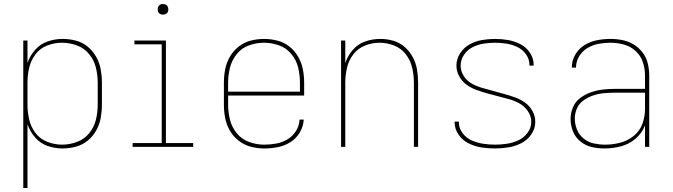

<svg xmlns="http://www.w3.org/2000/svg" viewBox="-20 -732 3352 957"><path d="M96 205H117V-113Q129 -77 155 -47Q181 -17 217.5 -4.5Q254 8 292 8Q326 8 358.5 -1Q391 -10 417 -31Q443 -52 459.5 -81.5Q476 -111 482 -144Q488 -177 488 -210V-320Q488 -353 482 -386Q476 -419 459.5 -448.5Q443 -478 417 -499.5Q391 -521 358.5 -529.5Q326 -538 292 -538Q254 -538 217.5 -525.5Q181 -513 155 -483.5Q129 -454 117 -418V-530H96ZM289 -11Q252 -11 216 -25Q180 -39 157 -69Q134 -99 125.5 -136Q117 -173 117 -210V-320Q117 -358 125.5 -394.5Q134 -431 157 -461.5Q180 -492 216 -505.5Q252 -519 289 -519Q327 -519 363.5 -505.5Q400 -492 424.5 -462Q449 -432 458 -395Q467 -358 467 -320V-210Q467 -172 458 -135Q449 -98 424.5 -68Q400 -38 363.5 -24.5Q327 -11 289 -11Z M641 0H943V-19H807V-530H650V-511H786V-19H641ZM792 -659Q799 -659 806 -662Q813 -665 816 -671.5Q819 -678 819 -685Q819 -692 816 -699Q813 -706 806 -709Q799 -712 792 -712Q785 -712 778.5 -709Q772 -706 769 -699Q766 -692 766 -685Q766 -678 769 -671.5Q772 -665 778.5 -662Q785 -659 792 -659Z M1297 8Q1331 8 1364.5 1.5Q1398 -5 1427.5 -23.5Q1457 -42 1474.5 -72Q1492 -102 1494 -136H1473Q1472 -106 1455.5 -79.5Q1439 -53 1413 -37.5Q1387 -22 1357 -16.5Q1327 -11 1297 -11Q1259 -11 1222.5 -24Q1186 -37 1161 -67Q1136 -97 1126.5 -134.5Q1117 -172 1117 -210V-256H1496V-320Q1496 -354 1489.5 -387Q1483 -420 1466 -449.5Q1449 -479 1422.5 -500Q1396 -521 1363 -529.5Q1330 -538 1296 -538Q1262 -538 1229.5 -529.5Q1197 -521 1170 -500Q1143 -479 1126 -449.5Q1109 -420 1102.5 -387Q1096 -354 1096 -320V-210Q1096 -176 1102.5 -143Q1109 -110 1126 -80.5Q1143 -51 1170.5 -30Q1198 -9 1231 -0.5Q1264 8 1297 8ZM1117 -275V-320Q1117 -358 1126.5 -395.5Q1136 -433 1160.5 -463Q1185 -493 1221.5 -506Q1258 -519 1296 -519Q1334 -519 1370.5 -506Q1407 -493 1432 -463Q1457 -433 1466 -395.5Q1475 -358 1475 -320V-275Z M1680 0H1701V-320Q1701 -357 1709.5 -394Q1718 -431 1741 -461Q1764 -491 1799.5 -505Q1835 -519 1872 -519Q1909 -519 1944.5 -505Q1980 -491 2003 -461Q2026 -431 2034.5 -394Q2043 -357 2043 -320V0H2064V-320Q2064 -353 2058.5 -385.5Q2053 -418 2037.5 -447Q2022 -476 1997 -498Q1972 -520 1940 -529Q1908 -538 1876 -538Q1837 -538 1800.5 -525.5Q1764 -513 1738.5 -483.5Q1713 -454 1701 -418V-530H1680Z M2447 8Q2481 8 2514.5 2.5Q2548 -3 2578.5 -18.5Q2609 -34 2628.5 -62.5Q2648 -91 2648 -125Q2648 -153 2634 -178.5Q2620 -204 2597 -220.5Q2574 -237 2547.5 -246.5Q2521 -256 2493.5 -263.5Q2466 -271 2439 -278.5Q2412 -286 2385 -293.5Q2358 -301 2333 -314.5Q2308 -328 2292 -352.5Q2276 -377 2276 -405Q2276 -434 2293 -459Q2310 -484 2336 -497Q2362 -510 2390.5 -514.5Q2419 -519 2448 -519Q2476 -519 2504.5 -514.5Q2533 -510 2559 -497.5Q2585 -485 2602 -461Q2619 -437 2619 -408V-405H2640V-409Q2640 -441 2621.5 -469Q2603 -497 2573.5 -512Q2544 -527 2512 -532.5Q2480 -538 2448 -538Q2415 -538 2382.5 -532.5Q2350 -527 2321 -511Q2292 -495 2273.5 -466.5Q2255 -438 2255 -405Q2255 -377 2269 -351.5Q2283 -326 2306 -309.5Q2329 -293 2355.5 -283.5Q2382 -274 2409 -266.5Q2436 -259 2463.5 -252Q2491 -245 2518 -237.5Q2545 -230 2570 -216Q2595 -202 2611.5 -177.5Q2628 -153 2628 -125Q2628 -95 2609.5 -70Q2591 -45 2563.5 -32.5Q2536 -20 2506.5 -15.5Q2477 -11 2447 -11Q2418 -11 2388.5 -15.5Q2359 -20 2331.5 -32Q2304 -44 2285.5 -68.5Q2267 -93 2267 -123V-126H2246V-122Q2246 -89 2266 -60.5Q2286 -32 2316.5 -17Q2347 -2 2380.5 3Q2414 8 2447 8Z M2993 8Q3034 8 3074.5 -2.5Q3115 -13 3147.5 -40.5Q3180 -68 3195 -107V0H3216V-355Q3216 -385 3209 -415Q3202 -445 3183.5 -469.5Q3165 -494 3139 -510Q3113 -526 3083 -532Q3053 -538 3022 -538Q2989 -538 2955.5 -531.5Q2922 -525 2893 -507Q2864 -489 2847 -459Q2830 -429 2830 -395H2851Q2851 -425 2866.5 -451Q2882 -477 2908 -492.5Q2934 -508 2963.5 -513.5Q2993 -519 3022 -519Q3056 -519 3089.5 -510Q3123 -501 3148.5 -477.5Q3174 -454 3184.5 -421.5Q3195 -389 3195 -355V-289H3043Q3013 -289 2983.5 -285.5Q2954 -282 2925.5 -272Q2897 -262 2872.5 -244Q2848 -226 2836 -197.5Q2824 -169 2824 -139Q2824 -107 2836 -77Q2848 -47 2873.5 -26.5Q2899 -6 2930 1Q2961 8 2993 8ZM2996 -11Q2968 -11 2940 -17Q2912 -23 2889.5 -41Q2867 -59 2856 -86Q2845 -113 2845 -141Q2845 -168 2856 -192.5Q2867 -217 2889.5 -232.5Q2912 -248 2937.5 -256.5Q2963 -265 2990 -267.5Q3017 -270 3043 -270H3195V-189Q3195 -151 3182 -115Q3169 -79 3138.5 -54.5Q3108 -30 3071 -20.5Q3034 -11 2996 -11Z"/></svg>

Font: Iosevka Sparkle Thin
Style: Regular
Weight: 100
Designer: Belleve Invis
Foundry: Belleve Invis
Version: Version 4.5.0; ttfautohint (v1.8.3)